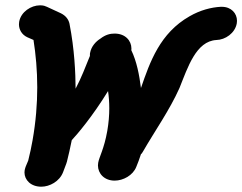

<svg xmlns="http://www.w3.org/2000/svg" viewBox="-20 -669 905 717"><path d="M380.6 -180C368.7 -112.6 350.6 -83.4 346.7 -61.4C346.1 -57.9 345.8 -54.5 345.8 -51.2C345.8 -21.2 369.2 5.5 408.1 5.5C440.4 5.5 476.3 -14.3 488.8 -45.5C494.6 -60 500.6 -74.6 506.8 -94.4C506.8 -94.4 507.1 -91.1 514 -103.2C557.1 -178.3 613.3 -257.4 650.3 -340.5C681.2 -417.4 712.2 -515.4 788 -519.6C821.2 -520.2 857.7 -545.1 864.2 -581.6C864.7 -584.8 865 -588 865 -591.2C865 -619 843.8 -643.6 808.3 -643.6H804.9L804.2 -643.6C768.5 -641.6 728 -631.3 687.9 -608.2C577.4 -545.3 540 -438.1 506.4 -340.3C500.2 -388.8 490.8 -439 470.4 -481.4C470.7 -483.5 470.8 -485.5 470.8 -487.6C470.8 -517.3 447.6 -543.6 408.3 -543.6H407.3C391.8 -543.6 374.4 -539.8 355 -524.8C338.4 -514.5 320.8 -496.1 316.4 -471.4C316 -468.7 315.5 -468.6 315.8 -460.2C299.6 -420.5 283.5 -377.5 262.3 -337.9C262.1 -394.9 258.3 -484.6 239.5 -580.6C235.9 -596.8 225.4 -610.5 207.4 -619.4L155.3 -643.5C149.2 -646.1 143.4 -649.1 130.2 -649.1H129.3C96.2 -649.1 58.2 -625 51.6 -587.7C51.1 -584.5 50.8 -581.3 50.8 -578.1C50.8 -558.6 61.3 -539.7 81.6 -530.1L105.1 -519.8C113.6 -465.6 119.1 -406.7 119.1 -342.9C119.1 -281.3 114 -215.2 101.5 -144.6C97.3 -120.8 92.1 -96 85.4 -69.4L76.2 -47.5C75.8 -46.7 72.9 -38 72.2 -34C71.6 -31.1 71.4 -28.1 71.4 -25.1C71.4 3 95 28.2 134.2 28.2C165.5 28.2 202.3 8.5 215.5 -25.9L227.9 -58.8C227.9 -58.8 229.3 -64.4 229.7 -64.4C235.9 -90.1 242.4 -116.1 248 -145.6C268.1 -167.1 324.8 -233.2 383.5 -328.9C386.4 -309.2 388.1 -287.7 388.1 -264.6C388.1 -238.3 385.8 -209.9 380.6 -180Z"/></svg>

Font: TudorRose
Style: BoldOblique
Weight: 500
Version: Version 001.000